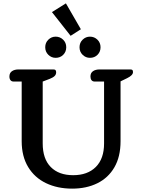

<svg xmlns="http://www.w3.org/2000/svg" viewBox="-20 -1108 847 1142"><path d="M289 -1036 372 -1088 461 -934 400 -895ZM249 -827Q249 -854 267.5 -872Q286 -890 311 -890Q337 -890 355.5 -872Q374 -854 374 -827Q374 -800 356 -782Q338 -764 311 -764Q286 -764 267.5 -782Q249 -800 249 -827ZM453 -827Q453 -854 471.5 -872Q490 -890 515 -890Q541 -890 559.5 -872Q578 -854 578 -827Q578 -800 560 -782Q542 -764 515 -764Q490 -764 471.5 -782Q453 -800 453 -827ZM109 -268V-623H61Q49 -623 42.5 -631Q36 -639 36 -653Q36 -674 51 -684.5Q66 -695 91 -695H297Q307 -695 310.5 -690.5Q314 -686 314 -678Q314 -665 305 -656Q296 -647 276 -639L234 -623V-255Q234 -163 282 -114.5Q330 -66 415 -66Q501 -66 550 -115Q599 -164 599 -255V-623H543Q531 -623 524.5 -631Q518 -639 518 -653Q518 -674 533 -684.5Q548 -695 573 -695H755Q764 -695 767.5 -691.5Q771 -688 771 -679Q771 -660 736 -643L697 -624V-268Q697 -176 660.5 -113Q624 -50 559 -18Q494 14 409 14Q322 14 254 -18.5Q186 -51 147.5 -114.5Q109 -178 109 -268Z"/></svg>

Font: Maitree SemiBold
Style: Regular
Weight: 600
Designer: CadsonDemak Team
Foundry: CadsonDemak
Version: Version 1.001